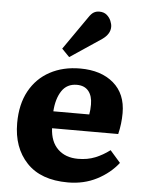

<svg xmlns="http://www.w3.org/2000/svg" viewBox="-56 -846 678 905"><g transform="rotate(5 283.0 -393.5)"><path d="M299 14Q171 14 104 -57Q37 -128 37 -244Q37 -333 71.5 -396Q106 -459 168 -492.5Q230 -526 311 -526Q410 -526 469 -475.5Q528 -425 528 -334Q528 -283 516 -234H203Q206 -170 242 -135.5Q278 -101 337 -101Q382 -101 418 -115.5Q454 -130 487 -155L536 -99Q497 -49 436 -17.5Q375 14 299 14ZM202 -314H372Q376 -335 376 -361Q376 -402 357 -425Q338 -448 302 -448Q255 -448 230.5 -411Q206 -374 202 -314ZM254 -575 218 -612 328 -770Q340 -788 351.5 -794.5Q363 -801 377 -801Q399 -801 412.5 -789.5Q426 -778 432.5 -762.5Q439 -747 439 -734Q439 -700 402 -674Z"/></g></svg>

Font: Literata
Style: Bold
Weight: 700
Designer: Latin by Veronika Burian and Jose Scaglione. Greek by Irene Vlachou. Cyrillic by Vera Evstafieva.
Foundry: TypeTogether
Version: Version 3.103; ttfautohint (v1.8.4.7-5d5b);gftools[0.9.29]